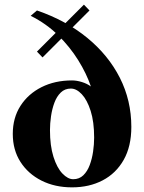

<svg xmlns="http://www.w3.org/2000/svg" viewBox="-20 -796 620 826"><path d="M365 -751 163 -549 139 -574 341 -776ZM139 -751Q264 -708 355 -633.5Q446 -559 495.5 -461.5Q545 -364 545 -250Q545 -166 512 -108Q479 -50 421.5 -20Q364 10 290 10Q216 10 158.5 -19Q101 -48 68 -99.5Q35 -151 35 -220Q35 -289 68 -340.5Q101 -392 158.5 -421Q216 -450 290 -450Q310 -450 332.5 -443Q355 -436 371 -424Q352 -480 316.5 -537Q281 -594 230.5 -644Q180 -694 112 -728ZM295 -25Q321 -25 338.5 -42Q356 -59 366 -86Q376 -113 380.5 -144Q385 -175 385 -204Q385 -272 370 -319Q355 -366 332 -390.5Q309 -415 285 -415Q259 -415 241.5 -398Q224 -381 214 -354Q204 -327 199.5 -296Q195 -265 195 -236Q195 -169 210 -121.5Q225 -74 248.5 -49.5Q272 -25 295 -25Z"/></svg>

Font: Brygada 1918
Style: Regular
Weight: 400
Designer: Mateusz Machalski | Borys Kosmynka | Przemek Hoffer
Foundry: NIEPODLEGLA 2018
Version: Version 3.006